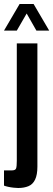

<svg xmlns="http://www.w3.org/2000/svg" viewBox="-39 -744 266 960"><path d="M52 196Q44 196 29.5 194.5Q15 193 1.5 190Q-12 187 -19 184V108H20Q38 108 41.5 98Q45 88 45 60V-527H148V89Q148 130 136.5 154Q125 178 103 187Q81 196 52 196ZM-19 -591 59 -724H129L207 -591H143L73 -714H116L45 -591Z"/></svg>

Font: Archivo ExtraCondensed SemiBold
Style: Regular
Weight: 600
Width: 2
Designer: Hector Gatti
Foundry: Omnibus-Type
Version: Version 2.001